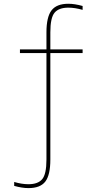

<svg xmlns="http://www.w3.org/2000/svg" viewBox="-20 -760 540 1011"><path d="M224.6 80.1V-480.5H85V-500H224.6V-589.8Q224.6 -670.9 251.5 -705.6Q278.3 -740.2 339.8 -740.2Q373 -740.2 415 -728.5V-708Q375 -719.7 339.8 -719.7Q290 -719.7 267.6 -693.4Q245.1 -667 245.1 -589.8V-500H415V-480.5H245.1V80.1Q245.1 161.1 218.8 195.8Q192.4 230.5 129.9 230.5Q96.7 230.5 54.7 218.8V198.2Q94.7 210 129.9 210Q179.7 210 202.1 183.6Q224.6 157.2 224.6 80.1Z"/></svg>

Font: Mgen+ 1mn thin
Style: Regular
Weight: 100
Designer: [Source Han Sans]
Ryoko NISHIZUKA  (kana & ideographs); Paul D. Hunt (Latin, Greek & Cyrillic); Wenlong ZHANG  (bopomofo
Version: Version 1.059.20150602